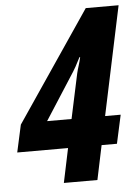

<svg xmlns="http://www.w3.org/2000/svg" viewBox="-63 -757 577 798"><g transform="rotate(-5 225.5 -358.0)"><path d="M171 0 201 -143H-11L14 -257L325 -716H462L366 -262H431L405 -143H341L311 0ZM124 -262H226L266 -449Q269 -462 275 -481Q281 -500 284 -515H281Q268 -489 261.5 -477.5Q255 -466 250 -458Z"/></g></svg>

Font: Noto Sans ExtraCondensed ExtraBold
Style: Italic
Weight: 800
Width: 2
Italic angle: -12°
Designer: Monotype Design Team
Foundry: Monotype Imaging Inc.
Version: Version 2.013; ttfautohint (v1.8.4.7-5d5b)